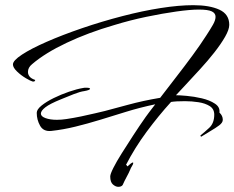

<svg xmlns="http://www.w3.org/2000/svg" viewBox="-20 -678 906 742"><path d="M437 44Q427 44 416.5 35Q406 26 406 4Q406 -5 418 -29Q430 -53 450.5 -85.5Q471 -118 495 -155Q519 -192 543 -226Q549 -234 557 -245Q565 -256 580 -275Q519 -262 467.5 -246Q416 -230 367 -215Q318 -200 271 -188.5Q224 -177 178 -172Q148 -169 135 -192Q122 -215 122 -242Q122 -255 140.5 -270Q159 -285 187.5 -299Q216 -313 246.5 -323.5Q277 -334 301 -338Q304 -339 307 -339Q310 -339 313 -339Q328 -339 328 -335Q328 -330 306 -326Q290 -324 264.5 -314Q239 -304 215 -294Q173 -277 155.5 -263.5Q138 -250 138 -239Q138 -228 156 -221.5Q174 -215 200 -215Q218 -215 237 -218Q264 -222 293 -228Q322 -234 347 -240Q372 -246 385 -249Q416 -257 474.5 -273Q533 -289 599 -300Q628 -338 661 -380.5Q694 -423 724.5 -464.5Q755 -506 778 -542Q793 -565 803 -582.5Q813 -600 813 -613Q813 -627 798.5 -634Q784 -641 748 -641Q715 -641 661.5 -633.5Q608 -626 545.5 -613Q483 -600 421 -581Q321 -552 237.5 -512.5Q154 -473 104 -430Q88 -417 88 -400Q88 -390 94.5 -382Q101 -374 116 -369V-368Q116 -367 114 -364.5Q112 -362 106 -363Q98 -365 79.5 -376Q61 -387 45.5 -402Q30 -417 30 -429Q30 -444 65 -467Q100 -490 160.5 -516.5Q221 -543 297 -569Q373 -595 454 -616Q531 -636 601.5 -647Q672 -658 727 -658Q790 -658 828 -640.5Q866 -623 866 -582Q866 -564 850 -536Q834 -508 808.5 -475.5Q783 -443 754 -411.5Q725 -380 700 -353Q675 -326 660 -310Q673 -310 701.5 -307.5Q730 -305 760 -298Q790 -291 810.5 -277.5Q831 -264 828 -243Q841 -231 841 -215Q841 -204 827 -193.5Q813 -183 794 -172Q775 -161 758 -150Q757 -149 755.5 -151.5Q754 -154 755 -155Q769 -166 788.5 -184Q808 -202 808 -235Q808 -257 790.5 -268Q773 -279 747 -283Q721 -287 695 -287Q659 -287 641 -284Q592 -230 546.5 -168.5Q501 -107 467 -41Q469 -41 470.5 -37.5Q472 -34 474 -36Q479 -41 483.5 -44.5Q488 -48 490 -49Q492 -50 492.5 -50Q493 -50 493 -50Q495 -50 495 -48Q495 -44 490 -36Q485 -28 483 -22Q478 -10 469.5 5.5Q461 21 454 37Q449 44 437 44Z"/></svg>

Font: The Nautigal
Style: Regular
Weight: 400
Designer: Robert E. Leuschke
Foundry: Robert E. Leuschke
Version: Version 1.100; ttfautohint (v1.8.3)